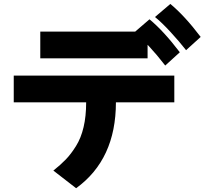

<svg xmlns="http://www.w3.org/2000/svg" viewBox="-20 -906 1054 989"><path d="M187.5 -605.5V-743.2H740.2V-605.5ZM50.8 -378.9V-516.6H877.9V-378.9H577.1Q577.1 -85 372.1 63.5L254.9 -27.3Q293 -57.6 319.3 -85Q345.7 -112.3 371.6 -153.8Q397.5 -195.3 410.6 -251.5Q423.8 -307.6 423.8 -378.9ZM778.3 -818.4 857.4 -885.7Q930.7 -825.2 1013.7 -715.8L938.5 -647.5Q904.3 -691.4 858.4 -741.2Q812.5 -791 778.3 -818.4ZM671.9 -739.3 750 -806.6Q823.2 -746.1 906.2 -636.7L831.1 -568.4Q745.1 -679.7 671.9 -739.3Z"/></svg>

Font: Gothic A1 Black
Style: Regular
Weight: 900
Version: Version 2.50